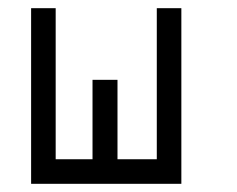

<svg xmlns="http://www.w3.org/2000/svg" viewBox="-20 -497 580 469"><path d="M56 -477H116V-108H206V-302H267V-108H363V-477H423V-48H56Z"/></svg>

Font: 3270 Nerd Font Mono
Style: Regular
Weight: 400
Monospace: yes
Version: Version 3.0.1;Nerd Fonts 3.0.0